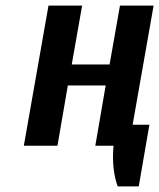

<svg xmlns="http://www.w3.org/2000/svg" viewBox="-20 -520 568 685"><path d="M65 0 153 -500H273L236 -290H371L408 -500H528L440 0H320L357 -215H222L185 0ZM400 145Q390 119 385.5 82Q381 45 385 0H320L333 -75H513L475 145Z"/></svg>

Font: Cuprum
Style: Bold Italic
Weight: 700
Italic angle: -10°
Designer: Jovanny Lemonad
Foundry: Jovanny Lemonad
Version: Version 3.000